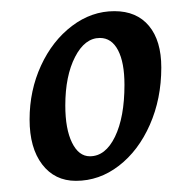

<svg xmlns="http://www.w3.org/2000/svg" viewBox="-20 -667 331 344"><path d="M33 -453Q33 -505 53.5 -549.5Q74 -594 109 -620.5Q144 -647 185 -647Q225 -647 247 -620.5Q269 -594 269 -546Q269 -490 248.5 -443.5Q228 -397 193 -370Q158 -343 116 -343Q78 -343 55.5 -372.5Q33 -402 33 -453ZM203 -515Q203 -555 191.5 -577Q180 -599 159 -599Q132 -599 114.5 -565Q97 -531 97 -478Q97 -436 109 -411.5Q121 -387 141 -387Q169 -387 186 -422Q203 -457 203 -515Z"/></svg>

Font: Alegreya SC
Style: Italic
Weight: 400
Italic angle: -7°
Designer: Juan Pablo del Peral
Foundry: Huerta Tipografica
Version: Version 2.007; ttfautohint (v1.6)